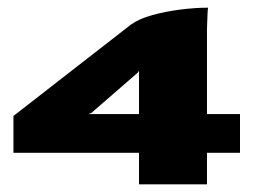

<svg xmlns="http://www.w3.org/2000/svg" viewBox="-20 -480 663 500"><path d="M342 0V-82H15V-178L321 -416Q342 -431 376 -440.5Q410 -450 449 -455Q488 -460 522 -460Q521 -458 520.5 -445Q520 -432 519.5 -419Q519 -406 519 -403V-183H605V-82H519V0ZM210 -183H342V-296L339 -291L218 -186Z"/></svg>

Font: Genos Thin ExtraBold
Style: Regular
Weight: 800
Version: Version 1.010